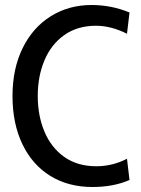

<svg xmlns="http://www.w3.org/2000/svg" viewBox="-20 -734 564 768"><path d="M30 -350Q30 -459 70.5 -541.5Q111 -624 183 -669Q255 -714 346 -714Q426 -714 498 -684L488 -599Q424 -631 364 -631Q290 -631 237.5 -594Q185 -557 158 -493Q131 -429 131 -350Q131 -271 158 -207Q185 -143 237.5 -106Q290 -69 365 -69Q430 -69 488 -99L498 -14Q434 14 350 14Q253 14 181 -30.5Q109 -75 69.5 -157.5Q30 -240 30 -350Z"/></svg>

Font: Cabin Condensed
Style: Regular
Weight: 400
Width: 3
Designer: Pablo Impallari
Foundry: Pablo Impallari. http://www.impallari.com Igino Marini. http://www.ikern.com
Version: Version 2.200